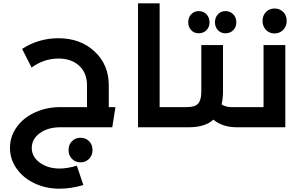

<svg xmlns="http://www.w3.org/2000/svg" viewBox="-20 -765 1803 1154"><path d="M633.8 -121.1H673.8L654.8 0H340.8Q266.1 0.5 218.5 35.9Q170.9 71.3 170.9 124Q170.9 177.2 219.2 212.6Q267.6 248 338.9 248Q383.8 248 441.9 231L481 347.2Q407.7 369.1 336.9 369.1Q256.3 369.1 188.2 337.2Q120.1 305.2 80.1 248.8Q40 192.4 40 124Q40 54.2 81.5 -2.7Q123 -59.6 193.4 -90.8Q263.7 -122.1 347.2 -121.1H502.9V-252.9Q502.9 -326.2 456.1 -369.6Q409.2 -413.1 331.1 -413.1Q243.7 -413.1 169.9 -358.9L112.8 -471.2Q211.9 -535.2 331.1 -535.2Q462.9 -535.2 548.3 -455.8Q633.8 -376.5 633.8 -252.9ZM536.1 137.2Q536.1 168.5 515.4 189.7Q494.6 210.9 463.9 210.9Q433.1 210.9 412.6 189.9Q392.1 168.9 392.1 137.2Q392.1 104.5 412.4 83.7Q432.6 63 463.9 63Q495.1 63 515.6 83.7Q536.1 104.5 536.1 137.2Z M1056.6 -121.1Q1076.7 -121.1 1076.7 -61Q1076.7 0 1056.6 0H809.6V-745.1H939.5V-121.1Z M1174.3 -564.9Q1147 -564.9 1129.2 -583.7Q1111.3 -602.5 1111.3 -630.9Q1111.3 -660.2 1129.2 -679.2Q1147 -698.2 1174.3 -698.2Q1202.6 -698.2 1220.9 -679.2Q1239.3 -660.2 1239.3 -630.9Q1239.3 -602.1 1220.9 -583.5Q1202.6 -564.9 1174.3 -564.9ZM1335 -564.9Q1307.6 -564.9 1289.8 -583.7Q1272 -602.5 1272 -630.9Q1272 -660.2 1289.8 -679.2Q1307.6 -698.2 1335 -698.2Q1363.3 -698.2 1381.8 -679.2Q1400.4 -660.2 1400.4 -630.9Q1400.4 -602.1 1381.8 -583.5Q1363.3 -564.9 1335 -564.9ZM1458 -121.1Q1478 -121.1 1478 -61Q1478 0 1458 0H1404.3Q1317.9 0 1262.2 -45.9Q1212.9 0 1114.3 0H1056.2Q1036.1 0 1036.1 -61Q1036.1 -121.1 1056.2 -121.1H1101.1Q1151.4 -121.1 1170.7 -142.1Q1189.9 -163.1 1189.9 -212.9V-494.1H1320.3V-211.9Q1320.3 -174.8 1312 -137.2Q1336.4 -121.1 1374 -121.1Z M1629.9 -564Q1599.1 -564 1578.6 -585.4Q1558.1 -606.9 1558.1 -639.2Q1558.1 -671.9 1578.6 -692.9Q1599.1 -713.9 1629.9 -713.9Q1661.6 -713.9 1682.4 -692.9Q1703.1 -671.9 1703.1 -639.2Q1703.1 -606.9 1682.1 -585.4Q1661.1 -564 1629.9 -564ZM1564 -121.1V-494.1H1694.8V0H1458Q1438 0 1438 -61Q1438 -121.1 1458 -121.1Z"/></svg>

Font: Montserrat-Arabic Medium
Style: Regular
Weight: 500
Designer: Mohamed Gaber
Foundry: Kief Type Foundry
Version: Version 5.008;PS 005.008;hotconv 1.0.88;makeotf.lib2.5.64775